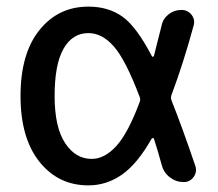

<svg xmlns="http://www.w3.org/2000/svg" viewBox="-20 -550 659 580"><path d="M247 -450Q199 -450 172 -403Q145 -356 145 -260Q145 -166 176.5 -118Q208 -70 257 -70Q296 -70 331.5 -109Q367 -148 402 -242Q405 -250 402 -257Q360 -368 324.5 -409Q289 -450 247 -450ZM247 10Q156 10 99 -61.5Q42 -133 42 -260Q42 -388 99 -459Q156 -530 247 -530Q307 -530 349.5 -500Q392 -470 439 -380Q440 -378 442 -378.5Q444 -379 445 -381Q447 -389 455 -421Q463 -453 468 -472Q472 -493 489 -506.5Q506 -520 528 -520Q547 -520 558.5 -505.5Q570 -491 565 -473Q534 -359 498 -263Q495 -255 498 -247Q531 -164 570 -49Q576 -31 565 -15.5Q554 0 535 0Q512 0 493.5 -14Q475 -28 469 -50Q457 -94 445 -131Q444 -133 442 -133Q440 -133 438 -131Q395 -55 348.5 -22.5Q302 10 247 10Z"/></svg>

Font: Rounded Mplus 1c Medium
Style: Regular
Weight: 500
Version: Version 1.059.20150529